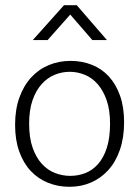

<svg xmlns="http://www.w3.org/2000/svg" viewBox="-20 -710 536 738"><path d="M457 -240Q457 -181 441 -134.5Q425 -88 396.5 -56.5Q368 -25 330 -8.5Q292 8 247 8Q203 8 164.5 -7.5Q126 -23 98 -53Q70 -83 54 -127.5Q38 -172 38 -230Q38 -289 54.5 -335Q71 -381 100 -412.5Q129 -444 168 -460Q207 -476 251 -476Q295 -476 333 -461Q371 -446 398.5 -416Q426 -386 441.5 -342Q457 -298 457 -240ZM403 -235Q403 -287 390 -324.5Q377 -362 355.5 -386.5Q334 -411 306 -422.5Q278 -434 248 -434Q218 -434 190 -422.5Q162 -411 140 -386.5Q118 -362 105 -324.5Q92 -287 92 -235Q92 -180 105.5 -142Q119 -104 141 -80Q163 -56 191.5 -45Q220 -34 250 -34Q280 -34 307.5 -44.5Q335 -55 356.5 -79Q378 -103 390.5 -141.5Q403 -180 403 -235ZM391 -556H335L250 -654L163 -556H106L226 -690H275Z"/></svg>

Font: Ek Mukta ExtraLight
Style: Regular
Weight: 275
Designer: Girish Dalvi and Yashodeep Gholap
Foundry: Ek Type
Version: Version 2.538;PS 1.002;hotconv 16.6.51;makeotf.lib2.5.65220;